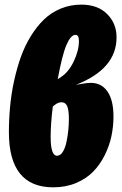

<svg xmlns="http://www.w3.org/2000/svg" viewBox="-20 -783 521 822"><path d="M369.1 -428.2Q414.6 -428.2 440.2 -391.1Q465.8 -354 465.8 -284.2Q465.8 -241.7 457 -200Q448.2 -158.2 428.2 -118.2Q408.2 -78.1 378.9 -48.1Q349.6 -18.1 305.7 0.5Q261.7 19 208 19Q18.1 19 18.1 -216.8Q18.1 -272 23.2 -326.4Q28.3 -380.9 40 -435.3Q51.8 -489.7 68.8 -537.8Q85.9 -585.9 111.3 -627.4Q136.7 -668.9 167.7 -699Q198.7 -729 239.7 -746.1Q280.8 -763.2 328.1 -763.2Q398.4 -763.2 438.7 -722.9Q479 -682.6 479 -623Q479 -487.8 305.2 -419.9Q348.6 -428.2 369.1 -428.2ZM303.2 -633.8Q283.2 -633.8 264.6 -590.8Q246.1 -547.9 227.1 -443.8L242.2 -454.1Q273.9 -474.6 295.9 -520.5Q317.9 -566.4 317.9 -607.9Q317.9 -633.8 303.2 -633.8ZM224.1 -116.2Q238.3 -116.2 248.8 -132.8Q259.3 -149.4 264.6 -175.3Q270 -201.2 272.5 -226.1Q274.9 -251 274.9 -273.9Q274.9 -311 267.8 -328.1Q260.7 -345.2 243.2 -345.2Q229 -345.2 214.8 -334L206.1 -327.1Q196.8 -252.4 196.8 -196.8Q196.8 -116.2 224.1 -116.2Z"/></svg>

Font: Fira Sans Compressed Heavy
Style: Italic
Weight: 900
Width: 3
Italic angle: -8°
Designer: Carrois Corporate & Edenspiekermann AG
Foundry: Carrois Corporate GbR & Edenspiekermann AG
Version: Version 4.203;PS 004.203;hotconv 1.0.88;makeotf.lib2.5.64775